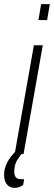

<svg xmlns="http://www.w3.org/2000/svg" viewBox="-60 -745 261 929"><path d="M11 0 104 -526H147L54 0ZM126 -648 139 -725H181L168 -648ZM11 164Q-3 164 -14.5 157.5Q-26 151 -33 137Q-40 123 -40 101Q-40 77 -32 56.5Q-24 36 -11 18.5Q2 1 15 -12H52L51 -8Q41 3 25 26.5Q9 50 9 87Q9 103 16.5 112.5Q24 122 41 122H57L52 150Q42 158 30.5 161Q19 164 11 164Z"/></svg>

Font: Archivo ExtraCondensed Thin
Style: Italic
Weight: 250
Width: 2
Italic angle: -10°
Designer: Hector Gatti
Foundry: Omnibus-Type
Version: Version 2.001